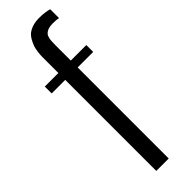

<svg xmlns="http://www.w3.org/2000/svg" viewBox="-276 -809 811 811"><g transform="rotate(-45 130.0 -403.5)"><path d="M160.2 0H85.9V-543.9H4.9V-585H85.9V-647.9V-657.2V-681.2Q85.9 -692.9 87.9 -708.5Q90.3 -726.6 93.8 -737.3Q107.4 -772.9 123.5 -786.1Q150.9 -807.1 191.9 -807.1Q226.6 -807.1 252 -799.8V-747.1Q240.2 -750 215.8 -750Q186 -750 171.4 -734.4Q166 -729 163.1 -716.8Q160.2 -705.1 160.2 -676.8V-672.9V-585H252.9V-543.9H160.2Z"/></g></svg>

Font: VL Oswald
Style: Light
Weight: 300
Designer: vernon adams
Foundry: vernon adams
Version: Version ; ttfautohint (v0.92.18-e454-dirty) -l 8 -r 50 -G 20